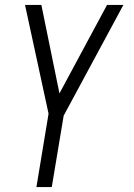

<svg xmlns="http://www.w3.org/2000/svg" viewBox="-20 -540 540 775"><path d="M127 215 176 -81 81 -520H147L220 -163L412 -520H478L237 -73L189 215Z"/></svg>

Font: Iosevka SS04 Light
Style: Italic
Weight: 300
Italic angle: -9°
Monospace: yes
Designer: Belleve Invis
Foundry: Belleve Invis
Version: Version 19.0.0; ttfautohint (v1.8.4)